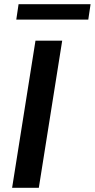

<svg xmlns="http://www.w3.org/2000/svg" viewBox="-20 -900 454 920"><path d="M38 0 150 -705H278L166 0ZM58 -806 69 -880H414L403 -806Z"/></svg>

Font: Nunito Sans 12pt ExtraLight 12pt
Style: Bold Italic
Weight: 700
Italic angle: -9°
Version: Version 3.101;gftools[0.9.27]